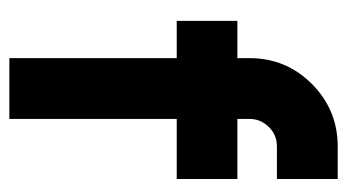

<svg xmlns="http://www.w3.org/2000/svg" viewBox="-190 -570 760 421"><g transform="rotate(90 190.5 -360.0)"><path d="M301.7 -720Q221.5 -720 164.7 -663.5Q108 -606.9 108 -527V-500H26.3V-367H108V0H241.3V-367H373V-500H241.3V-527Q241.3 -551.3 259.3 -569.3Q276.5 -586.7 301.7 -586.7H373V-720Z"/></g></svg>

Font: Unageo Variable
Style: Regular
Weight: 300
Designer: Richard Sepsi
Foundry: Richard Sepsi
Version: Version 2.200